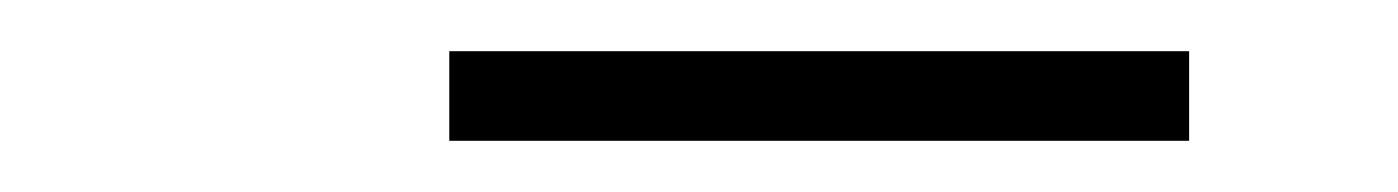

<svg xmlns="http://www.w3.org/2000/svg" viewBox="-20 -749 546 75"><path d="M155.5 -694V-729H444.5V-694Z"/></svg>

Font: Encode Sans Condensed Thin ExtraLight
Style: Regular
Weight: 250
Version: Version 3.002